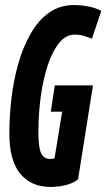

<svg xmlns="http://www.w3.org/2000/svg" viewBox="-20 -730 421 760"><path d="M181 10Q103 10 60 -42.5Q17 -95 17 -201Q17 -270 25.5 -342Q34 -414 53 -480Q72 -546 102 -598Q132 -650 174.5 -680Q217 -710 273 -710Q301 -710 329.5 -704.5Q358 -699 381 -687L344 -577Q331 -582 313.5 -587.5Q296 -593 276 -593Q241 -593 214.5 -560.5Q188 -528 169.5 -473Q151 -418 141.5 -349Q132 -280 132 -208Q132 -145 143 -123Q154 -101 177 -101Q182 -101 188 -101.5Q194 -102 196 -104L226 -288H181L197 -392H348L289 -20Q267 -3 237 3.5Q207 10 181 10Z"/></svg>

Font: Georama ExtraCondensed
Style: Bold Italic
Weight: 700
Width: 2
Italic angle: -9°
Designer: Jean-Baptiste Levee
Foundry: Production Type
Version: Version 1.000